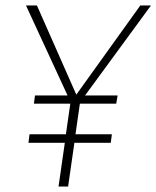

<svg xmlns="http://www.w3.org/2000/svg" viewBox="-20 -682 572 702"><path d="M532 -662 291 -333H410L405 -303H272L256 -191H389L385 -160H252L229 0H194L217 -160H84L88 -191H221L237 -303H104L108 -333H227L75 -662H115L259 -336L493 -662Z"/></svg>

Font: Fira Sans UltraLight
Style: Italic
Weight: 200
Italic angle: -8°
Designer: Carrois Corporate & Edenspiekermann AG
Foundry: Carrois Corporate GbR & Edenspiekermann AG
Version: Version 4.203;PS 004.203;hotconv 1.0.88;makeotf.lib2.5.64775